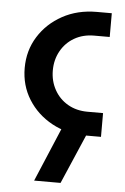

<svg xmlns="http://www.w3.org/2000/svg" viewBox="-52 -548 514 789"><g transform="rotate(5 205.0 -153.5)"><path d="M315 0Q236 0 174 -34Q112 -68 76 -125.5Q40 -183 40 -255Q40 -327 76 -384.5Q112 -442 174 -476Q236 -510 315 -510H377V-412H313Q267 -412 231.5 -391.5Q196 -371 176 -335Q156 -299 156 -255Q156 -211 176 -175Q196 -139 231.5 -118.5Q267 -98 313 -98H377V0ZM119 203 214 -22H325L228 203Z"/></g></svg>

Font: MuseoModerno Thin Medium
Style: Regular
Weight: 500
Version: Version 1.003